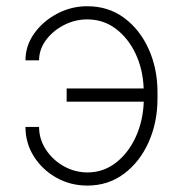

<svg xmlns="http://www.w3.org/2000/svg" viewBox="-20 -571 573 601"><path d="M253.2 -510.3Q214.8 -510.3 180.2 -492.5Q145.6 -474.8 123.9 -445.5Q102.3 -416.2 102.3 -382.1H59.7Q59.7 -427.9 87.2 -466.4Q114.7 -505 158.9 -528.2Q203.1 -551.5 253.2 -551.5Q319.6 -551.5 369 -514.7Q418.3 -478 445.7 -416.7Q473 -355.5 473 -282.3V-262.4Q473 -188.6 445.5 -126.6Q418 -64.6 368.4 -27.3Q318.9 9.9 253.2 9.9Q200.6 9.9 156.4 -14.9Q112.2 -39.8 85.9 -81.5Q59.7 -123.2 59.7 -173.7H102.3Q102.3 -136 123.2 -103.5Q144.2 -71 178.6 -51.3Q213.1 -31.6 253.2 -31.2Q303.6 -31.2 342.9 -61.8Q382.1 -92.3 405 -142.6Q427.9 -192.8 430 -252.8H188.6V-294H429.7Q427.6 -353 404.7 -402.2Q381.7 -451.3 342.7 -480.8Q303.6 -510.3 253.2 -510.3Z"/></svg>

Font: Inter UI Extra Light
Style: Regular
Weight: 200
Designer: Rasmus Andersson
Foundry: rsms
Version: 3.2;8d6f07862